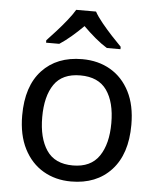

<svg xmlns="http://www.w3.org/2000/svg" viewBox="-54 -813 714 869"><g transform="rotate(5 302.5 -378.0)"><path d="M551 -269Q551 -136 483.5 -63Q416 10 301 10Q230 10 174.5 -22.5Q119 -55 87 -117.5Q55 -180 55 -269Q55 -402 122 -474Q189 -546 304 -546Q377 -546 432.5 -513.5Q488 -481 519.5 -419.5Q551 -358 551 -269ZM146 -269Q146 -174 183.5 -118.5Q221 -63 303 -63Q384 -63 422 -118.5Q460 -174 460 -269Q460 -364 422 -418Q384 -472 302 -472Q220 -472 183 -418Q146 -364 146 -269ZM347 -766Q359 -744 381.5 -716.5Q404 -689 428.5 -662.5Q453 -636 472 -617V-606H410Q384 -622 356 -645.5Q328 -669 301 -696Q274 -669 247 -646Q220 -623 194 -606H134V-617Q153 -637 176.5 -663Q200 -689 222 -716.5Q244 -744 257 -766Z"/></g></svg>

Font: Noto Sans Lisu
Style: Regular
Weight: 400
Designer: Monotype Design Team. David Williams.
Foundry: Monotype Imaging Inc.
Version: Version 2.102